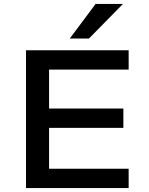

<svg xmlns="http://www.w3.org/2000/svg" viewBox="-20 -962 762 982"><path d="M113 0V-705H638V-606H231V-407H611V-308H231V-99H638V0ZM337 -765 469 -942H609L435 -765Z"/></svg>

Font: Nunito Sans 7pt SemiExpanded SemiBold
Style: Regular
Weight: 600
Width: 6
Designer: Vernon Adams
Foundry: Vernon Adams
Version: Version 3.101;gftools[0.9.27]